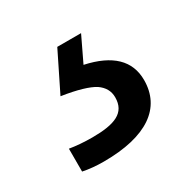

<svg xmlns="http://www.w3.org/2000/svg" viewBox="-72 -68 371 376"><g transform="rotate(-30 113.5 120.0)"><path d="M18.1 184.1C32.7 186.5 49.8 188 68.8 188C120.1 188 147 177.2 147 142.1C147 127.9 140.6 116.7 127.9 107.9C114.7 99.6 90.8 92.3 55.2 86.9L98.1 0H151.9L125 56.2C183.6 68.8 212.9 97.2 212.9 141.1C212.9 204.1 162.6 240.2 64.9 240.2C48.3 240.2 32.7 238.8 18.1 235.8Z"/></g></svg>

Font: OpenSansEmoji
Style: Regular
Weight: 400
Foundry: MorbZ
Version: Version 1.000;PS 001.000;hotconv 1.0.70;makeotf.lib2.5.58329